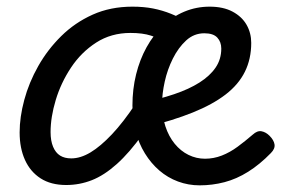

<svg xmlns="http://www.w3.org/2000/svg" viewBox="-20 -539 845 577"><path d="M179 17Q133 17 102 -3Q71 -23 55 -58.5Q39 -94 39 -141Q39 -187 53 -239Q67 -291 95 -340.5Q123 -390 164 -430.5Q205 -471 258.5 -495Q312 -519 378 -519Q412 -519 440 -513.5Q468 -508 494 -497.5Q520 -487 546 -472L477 -413Q458 -424 433.5 -432Q409 -440 372 -440Q314 -440 269 -411Q224 -382 193.5 -336Q163 -290 147.5 -238.5Q132 -187 132 -142Q132 -116 139.5 -98Q147 -80 160.5 -71.5Q174 -63 194 -63Q222 -63 252 -81Q282 -99 316.5 -135.5Q351 -172 388 -228L409 -136Q369 -80 331 -46Q293 -12 256 2.5Q219 17 179 17ZM580 18Q546 18 515 6.5Q484 -5 459 -26.5Q434 -48 415.5 -78Q397 -108 387.5 -144.5Q378 -181 378 -222Q378 -271 389 -315.5Q400 -360 420.5 -397Q441 -434 469.5 -461.5Q498 -489 534 -504Q570 -519 610 -519Q651 -519 679 -504Q707 -489 721 -464.5Q735 -440 735 -410Q735 -362 716 -323.5Q697 -285 658 -255Q619 -225 559.5 -201Q500 -177 419 -157L403 -229Q459 -241 503.5 -256Q548 -271 579.5 -291Q611 -311 628 -336Q645 -361 645 -393Q645 -413 633 -426Q621 -439 594 -439Q563 -439 539.5 -417.5Q516 -396 499.5 -363Q483 -330 475 -293.5Q467 -257 467 -227Q467 -190 477 -159.5Q487 -129 505 -107Q523 -85 546.5 -73.5Q570 -62 596 -62Q622 -62 646.5 -71.5Q671 -81 694 -98Q717 -115 739 -134Q753 -147 766 -144.5Q779 -142 790 -131Q803 -118 805 -105Q807 -92 794 -79Q761 -45 726 -23Q691 -1 654.5 8.5Q618 18 580 18Z"/></svg>

Font: Playwrite DK Loopet
Style: Regular
Weight: 400
Designer: Veronika Burian, José Scaglione
Foundry: TypeTogether
Version: Version 1.002